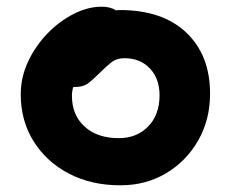

<svg xmlns="http://www.w3.org/2000/svg" viewBox="-20 -542 690 574"><path d="M340 12Q253 12 186 -23Q119 -58 80.5 -119.5Q42 -181 42 -260Q42 -311 64 -358Q86 -405 122 -442Q158 -479 200.5 -500.5Q243 -522 284 -522Q310 -522 327 -511Q333 -512 338 -512Q466 -512 537 -444.5Q608 -377 608 -262Q608 -184 572.5 -122Q537 -60 476.5 -24Q416 12 340 12ZM195 -256Q195 -198 233 -163.5Q271 -129 335 -129Q389 -129 423 -164Q457 -199 457 -257Q457 -307 428 -337.5Q399 -368 352 -368Q329 -368 313.5 -356Q298 -344 278 -324Q256 -302 242 -292Q228 -282 205 -282Q202 -282 199 -282Q195 -269 195 -256Z"/></svg>

Font: Shantell Sans Normal
Style: Bold
Weight: 700
Designer: Stephen Nixon, Anya Danilova, Shantell Martin
Foundry: Arrow Type
Version: Version 1.009;[a7da0bfa3]